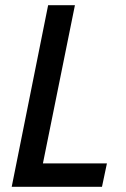

<svg xmlns="http://www.w3.org/2000/svg" viewBox="-20 -718 484 738"><path d="M25 0 165 -698H268L145 -90H391L372 0Z"/></svg>

Font: IBM Plex Sans Condensed Medium
Style: Italic
Weight: 500
Width: 3
Italic angle: -11°
Designer: Mike Abbink, Paul van der Laan, Pieter van Rosmalen
Foundry: Bold Monday
Version: Version 1.3